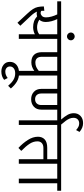

<svg xmlns="http://www.w3.org/2000/svg" viewBox="776 -1812 1280 2913"><g transform="rotate(90 1416.5 -355.0)"><path d="M661 -583H549V0H479V-244Q462 -233 432.5 -225Q403 -217 373 -217Q323 -217 283 -231Q243 -245 207 -278Q187 -271 167 -271Q151 -271 136 -276Q153 -233 198 -185L350 -23L305 21L167 -128Q120 -178 97 -214.5Q74 -251 66 -288Q58 -325 57 -380L123 -387Q123 -355 124 -341Q137 -331 156 -331Q180 -331 201.5 -351Q223 -371 223 -412Q223 -452 210.5 -497.5Q198 -543 178 -583H-20V-642H661ZM479 -583H249Q269 -542 281 -497Q293 -452 293 -409Q293 -348 259 -311Q283 -295 313 -286Q343 -277 373 -277Q437 -277 479 -309Z M512 -848Q536 -848 553.5 -831Q571 -814 571 -790Q571 -766 553.5 -748.5Q536 -731 512 -731Q488 -731 470.5 -748.5Q453 -766 453 -790Q453 -814 470.5 -831Q488 -848 512 -848Z M1218 -583H1105V0H1035V-235Q975 -190 905 -190Q829 -190 790 -231.5Q751 -273 751 -352V-583H640V-642H1218ZM1035 -583H821V-350Q821 -300 844 -275.5Q867 -251 908 -251Q945 -251 975 -264.5Q1005 -278 1035 -303Z M1302 121 1261 162Q1216 109 1171.5 82Q1127 55 1072 55Q1023 55 995.5 77.5Q968 100 968 135Q968 166 990 185.5Q1012 205 1046 205Q1097 205 1143 169L1171 222Q1120 265 1044 265Q984 265 941 230.5Q898 196 898 135Q898 73 944 34.5Q990 -4 1070 -4Q1141 -4 1197 29Q1253 62 1302 121Z M1968 -583H1855V0H1785V-583H1623V-341Q1623 -269 1578 -228Q1533 -187 1465 -187Q1398 -187 1353 -228Q1308 -269 1308 -341V-583H1198V-642H1968ZM1553 -583H1378V-340Q1378 -298 1401 -272.5Q1424 -247 1465 -247Q1506 -247 1529.5 -272.5Q1553 -298 1553 -340Z M1677 -835Q1677 -896 1718 -935.5Q1759 -975 1828 -975Q1899 -975 1961 -921L1933 -869Q1907 -892 1883.5 -904Q1860 -916 1832 -916Q1794 -916 1770.5 -893Q1747 -870 1747 -829Q1747 -797 1759.5 -768.5Q1772 -740 1792 -713Q1812 -686 1856 -634H1779Q1725 -698 1701 -741Q1677 -784 1677 -835Z M2557 -583H2444V0H2375V-373H2206Q2157 -373 2130.5 -349Q2104 -325 2104 -282Q2104 -221 2140.5 -164.5Q2177 -108 2249 -37L2204 6Q2132 -60 2083 -137Q2034 -214 2034 -290Q2034 -355 2075 -393Q2116 -431 2202 -431H2375V-583H1948V-642H2557Z M2853 -583H2740V0H2670V-583H2537V-642H2853Z"/></g></svg>

Font: Martel Sans Light
Style: Regular
Weight: 300
Designer: Dan Reynolds and Mathieu Réguer
Foundry: Dan Reynolds and Mathieu Réguer
Version: Version 1.002; ttfautohint (v1.1) -l 5 -r 5 -G 72 -x 0 -D la